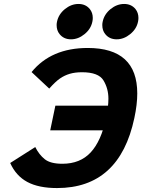

<svg xmlns="http://www.w3.org/2000/svg" viewBox="-20 -931 716 965"><path d="M530.8 -275.9H232.4L258.3 -399.9H556.6ZM266.6 14.2Q174.3 14.2 117.4 -16.4Q60.5 -46.9 31.2 -111.8L157.2 -191.9Q176.3 -153.8 204.8 -130.9Q233.4 -107.9 293.5 -107.9Q382.8 -107.9 435.8 -165Q488.8 -222.2 513.2 -337.9Q524.9 -393.6 524.9 -435.1Q524.9 -485.8 500 -526.9Q475.1 -567.9 392.1 -567.9Q357.4 -567.9 330.8 -560.1Q304.2 -552.2 281.5 -536.6Q258.8 -521 227.5 -485.8L138.7 -568.8Q237.3 -689.9 420.9 -689.9Q669.9 -689.9 669.9 -461.4Q669.9 -406.2 655.3 -337.9Q580.6 14.2 266.6 14.2ZM566.4 -733.4Q529.8 -733.4 508.8 -759.8Q494.1 -777.8 494.1 -805.2Q494.1 -813.5 496.1 -822.3Q503.9 -859.4 535.6 -885.3Q567.4 -911.1 604 -911.1Q640.1 -911.1 661.1 -885.3Q675.8 -866.7 675.8 -840.8Q675.8 -831.5 673.8 -822.3Q666.5 -785.6 634.5 -759.5Q602.5 -733.4 566.4 -733.4ZM336.9 -733.4Q300.3 -733.4 279.3 -759.8Q264.6 -777.8 264.6 -805.2Q264.6 -813.5 266.6 -822.3Q274.4 -859.4 306.2 -885.3Q337.9 -911.1 374.5 -911.1Q410.6 -911.1 431.6 -885.3Q446.3 -866.7 446.3 -840.8Q446.3 -831.5 444.3 -822.3Q437 -785.6 405 -759.5Q373 -733.4 336.9 -733.4Z"/></svg>

Font: Cadman
Style: Bold Italic
Weight: 700
Italic angle: -12°
Designer: Paul James MIller
Foundry: High-Logic / Made with FontCreator
Version: Version 2.114;March 28, 2021;FontCreator 13.0.0.2683 64-bit